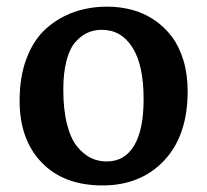

<svg xmlns="http://www.w3.org/2000/svg" viewBox="-20 -545 624 579"><path d="M289.1 14.2Q172.4 14.2 105.7 -54.9Q39.1 -124 39.1 -241.2Q39.1 -314.9 60.8 -370.8Q82.5 -426.8 120.1 -459.7Q157.7 -492.7 203.9 -508.8Q250 -524.9 303.2 -524.9Q342.3 -524.9 377.9 -515.4Q413.6 -505.9 444.3 -485.4Q475.1 -464.8 497.6 -435.3Q520 -405.8 533 -363.5Q545.9 -321.3 545.9 -270Q545.9 -136.2 475.1 -61Q404.3 14.2 289.1 14.2ZM301.8 -58.1Q355.5 -58.1 384.3 -105.7Q413.1 -153.3 413.1 -246.1Q413.1 -348.6 379.4 -401.9Q345.7 -455.1 287.1 -455.1Q264.2 -455.1 244.6 -446.5Q225.1 -438 207.8 -418.7Q190.4 -399.4 180.7 -362.5Q170.9 -325.7 170.9 -274.9Q170.9 -214.4 182.1 -170.4Q193.4 -126.5 212.6 -103Q231.9 -79.6 253.9 -68.8Q275.9 -58.1 301.8 -58.1Z"/></svg>

Font: Literata Book SemiBold
Style: Regular
Weight: 600
Designer: Latin by Veronika Burian and Jose Scaglione. Greek by Irene Vlachou. Cyrillic by Vera Evstafieva
Foundry: TypeTogether
Version: Version 2.003;PS 002.003;hotconv 1.0.88;makeotf.lib2.5.64775